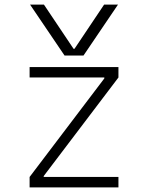

<svg xmlns="http://www.w3.org/2000/svg" viewBox="-20 -810 640 830"><path d="M108 0V-45L431 -471V-475H108V-520H492V-475L169 -49V-45H492V0ZM110 -790 259 -570H341L490 -790H430L302 -599H298L170 -790Z"/></svg>

Font: M PLUS Code Latin 60 Light
Style: Regular
Weight: 300
Width: 7
Monospace: yes
Designer: Coji Morishita
Foundry: UNDERFOREST DESIGN
Version: Version 1.005; ttfautohint (v1.8.3)